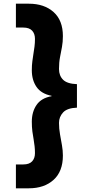

<svg xmlns="http://www.w3.org/2000/svg" viewBox="-20 -831 527 1038"><path d="M66 187V58H106Q138 58 153.5 41.5Q169 25 169 -3Q169 -23 167 -40.5Q165 -58 162 -76Q158 -97 155 -120.5Q152 -144 152 -173Q152 -226 177.5 -263.5Q203 -301 259 -311V-313Q203 -324 177.5 -361Q152 -398 152 -451Q152 -479 155 -500.5Q158 -522 161 -542Q164 -560 166.5 -579Q169 -598 169 -621Q169 -649 153.5 -665.5Q138 -682 106 -682H66V-811H136Q219 -811 269.5 -766Q320 -721 320 -636Q320 -604 315 -577Q310 -550 304.5 -522Q299 -494 299 -458Q299 -422 321 -400Q343 -378 396 -376V-249Q343 -247 321 -223Q299 -199 299 -167Q299 -135 304.5 -104.5Q310 -74 315 -45.5Q320 -17 320 10Q320 96 269.5 141.5Q219 187 136 187Z"/></svg>

Font: Rethink Sans ExtraBold
Style: Regular
Weight: 800
Designer: The Rethink Sans project authors (Hans Thiessen). DM Sans designed by Colophon Foundry.
Foundry: Rethink Communications LLC
Version: Version 1.001